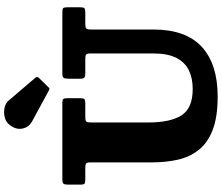

<svg xmlns="http://www.w3.org/2000/svg" viewBox="-94 -984 1097 950"><g transform="rotate(-90 455.0 -509.5)"><path d="M639.5 -636.5H566Q550.5 -636.5 545.2 -641.5Q540 -646.5 540 -661.5V-718Q540 -736.5 544 -743.2Q548 -750 566 -750H870Q885.5 -750 889.5 -745.5Q893.5 -741 893.5 -725V-661.5Q893.5 -645 888.8 -640.8Q884 -636.5 867 -636.5H812.5Q794.5 -636.5 789 -632Q783.5 -627.5 783.5 -609V-300Q783.5 -139 697.8 -60.2Q612 18.5 452.5 18.5Q350.5 18.5 286.5 -6.2Q222.5 -31 187.5 -75.5Q152.5 -120 139.2 -179.2Q126 -238.5 126 -307.5V-612.5Q126 -628.5 120.5 -632.5Q115 -636.5 99.5 -636.5H42.5Q25.5 -636.5 20.8 -640.2Q16 -644 16 -661V-722.5Q16 -739 20.8 -744.5Q25.5 -750 41 -750H422Q435 -750 439.2 -745.8Q443.5 -741.5 443.5 -727.5V-660.5Q443.5 -645.5 439 -641Q434.5 -636.5 419 -636.5H350.5Q331.5 -636.5 327.5 -631Q323.5 -625.5 323.5 -606.5V-324.5Q323.5 -216 358.8 -160.5Q394 -105 489.5 -105Q541 -105 580.5 -123.5Q620 -142 642.5 -184.8Q665 -227.5 665 -300V-611.5Q665 -628 660 -632.2Q655 -636.5 639.5 -636.5ZM483 -816 328.5 -900Q300.5 -915 293.5 -947Q286.5 -979 311.5 -1011Q325 -1029 348.8 -1035Q372.5 -1041 396 -1036Q419.5 -1031 432 -1015.5L544 -884.5Q552.5 -875.5 544.5 -866.5L498 -819Q494 -814.5 491.2 -813.8Q488.5 -813 483 -816Z"/></g></svg>

Font: Besley* Heavy
Style: Regular
Weight: 800
Designer: Owen Earl
Foundry: indestructible type*
Version: Version 3.000; ttfautohint (v1.8.3)